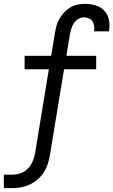

<svg xmlns="http://www.w3.org/2000/svg" viewBox="-48 -763 589 998"><path d="M-28 215V145H14Q36 145 57.5 138Q79 131 95.5 114.5Q112 98 121 77Q130 56 134 35L206 -403H80V-473H218L238 -594Q241 -613 246.5 -632Q252 -651 262.5 -668Q273 -685 287 -700Q301 -715 318.5 -725Q336 -735 355.5 -739Q375 -743 394 -743Q422 -743 448.5 -735Q475 -727 493.5 -708Q512 -689 518 -661.5Q524 -634 519 -606L518 -600H440L441 -603Q443 -616 441 -629.5Q439 -643 432 -653Q425 -663 413 -668Q401 -673 388 -673Q373 -673 358.5 -664Q344 -655 335.5 -641.5Q327 -628 322.5 -613Q318 -598 315 -583L297 -473H452V-403H285L211 46Q207 69 199.5 91.5Q192 114 178.5 134.5Q165 155 146 171Q127 187 105 197Q83 207 60 211Q37 215 14 215Z"/></svg>

Font: Iosevka Term Curly Oblique
Style: Regular
Weight: 400
Italic angle: -9°
Designer: Belleve Invis
Foundry: Belleve Invis
Version: Version 32.3.0